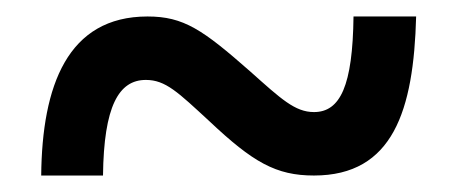

<svg xmlns="http://www.w3.org/2000/svg" viewBox="-20 -473 555 233"><path d="M30 -260H105C106 -344 124 -376 157 -376C181 -376 196 -361 234 -326C287 -276 315 -260 361 -260C457 -260 482 -339 485 -453H409C408 -369 393 -337 361 -337C338 -337 321 -353 284 -386C226 -437 203 -453 159 -453C62 -453 31 -369 30 -260Z"/></svg>

Font: Noto Serif Devanagari SemiCondensed ExtraBold
Style: Regular
Weight: 800
Width: 4
Designer: Universal Thirst, Indian Type Foundry and the Monotype Design Team
Foundry: Monotype Imaging Inc.
Version: Version 2.004